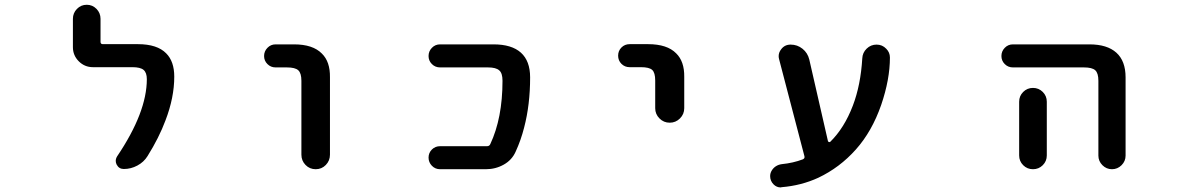

<svg xmlns="http://www.w3.org/2000/svg" viewBox="-20 -736 5040 814"><path d="M504.9 -19.5Q484.4 -19.5 474.6 -38.1Q470.7 -45.9 470.7 -53.7Q470.7 -63.5 476.6 -73.2Q602.5 -259.8 602.5 -400.4Q602.5 -427.7 588.9 -439.5Q575.2 -451.2 541 -451.2H374Q338.9 -451.2 314 -476.1Q289.1 -501 289.1 -536.1V-656.2Q289.1 -680.7 306.2 -698.2Q323.2 -715.8 347.7 -715.8Q372.1 -715.8 389.2 -698.2Q406.2 -680.7 406.2 -656.2V-558.6Q406.2 -548.8 416 -548.8H564.5Q646.5 -548.8 684.6 -509.8Q718.8 -475.6 718.8 -411.1Q718.8 -322.3 681.6 -225.6Q654.3 -152.3 605.5 -74.2Q589.8 -48.8 562.5 -34.2Q535.2 -19.5 504.9 -19.5Z M1257.8 -80.1V-393.6Q1257.8 -425.8 1244.6 -438Q1231.4 -450.2 1196.3 -450.2H1148.4Q1127.9 -450.2 1113.8 -464.4Q1099.6 -478.5 1099.6 -498.5Q1099.6 -518.6 1113.8 -533.2Q1127.9 -547.9 1148.4 -547.9H1226.6Q1306.6 -547.9 1344.7 -508.8Q1379.9 -474.6 1378.9 -408.2V-80.1Q1378.9 -54.7 1361.3 -36.6Q1343.8 -18.6 1318.4 -18.6Q1293 -18.6 1275.4 -36.6Q1257.8 -54.7 1257.8 -80.1Z M1845.7 -18.6Q1825.2 -18.6 1811 -33.2Q1796.9 -47.9 1796.9 -67.9Q1796.9 -87.9 1811 -102.1Q1825.2 -116.2 1845.7 -116.2H2044.9Q2054.7 -116.2 2058.6 -125Q2110.4 -235.4 2110.4 -393.6Q2110.4 -425.8 2096.7 -437.5Q2083 -450.2 2048.8 -450.2H1845.7Q1825.2 -450.2 1811 -464.4Q1796.9 -478.5 1796.9 -498.5Q1796.9 -518.6 1811 -533.2Q1825.2 -547.9 1845.7 -547.9H2072.3Q2149.4 -547.9 2188.5 -512.7Q2227.5 -477.5 2227.5 -408.2Q2227.5 -292 2202.1 -195.3Q2188.5 -141.6 2166 -92.8Q2150.4 -57.6 2115.7 -38.1Q2081.1 -18.6 2040 -18.6Z M2757.8 -277.3V-394.5Q2757.8 -427.7 2745.1 -439.5Q2732.4 -451.2 2697.3 -451.2H2649.4Q2628.9 -451.2 2614.7 -465.3Q2600.6 -479.5 2600.6 -500Q2600.6 -520.5 2614.7 -534.7Q2628.9 -548.8 2649.4 -548.8H2727.5Q2808.6 -548.8 2846.7 -509.8Q2881.8 -475.6 2880.9 -410.2V-277.3Q2880.9 -252 2862.8 -233.9Q2844.7 -215.8 2819.3 -215.8Q2793.9 -215.8 2775.9 -233.9Q2757.8 -252 2757.8 -277.3Z M3293.9 57.6Q3292 58.6 3290 58.6Q3272.5 58.6 3259.8 45.9Q3245.1 31.2 3245.1 10.7Q3245.1 -2 3252 -13.2Q3258.8 -24.4 3269.5 -31.2Q3280.3 -38.1 3293.9 -40Q3342.8 -44.9 3383.8 -60.5Q3392.6 -64.5 3390.6 -73.2L3283.2 -484.4Q3281.2 -491.2 3281.2 -498Q3281.2 -513.7 3292 -527.3Q3306.6 -546.9 3332 -546.9Q3360.4 -546.9 3382.3 -529.3Q3404.3 -511.7 3411.1 -483.4L3490.2 -137.7Q3491.2 -134.8 3494.6 -133.8Q3498 -132.8 3500 -134.8Q3559.6 -193.4 3595.7 -288.1Q3628.9 -375 3635.7 -488.3Q3636.7 -512.7 3654.3 -529.8Q3671.9 -546.9 3696.3 -546.9Q3720.7 -546.9 3737.3 -529.3Q3752.9 -513.7 3752.9 -492.2Q3752.9 -399.4 3715.8 -291Q3676.8 -178.7 3608.4 -102.1Q3540 -25.4 3449.2 17.6Q3377 50.8 3293.9 57.6Z M4636.7 -76.2V-393.6Q4636.7 -425.8 4623.5 -438Q4610.4 -450.2 4575.2 -450.2H4274.4Q4253.9 -450.2 4239.7 -464.4Q4225.6 -478.5 4225.6 -498.5Q4225.6 -518.6 4239.7 -533.2Q4253.9 -547.9 4274.4 -547.9H4598.6Q4673.8 -547.9 4712.9 -512.7Q4752 -477.5 4752 -408.2V-76.2Q4752 -52.7 4734.9 -35.6Q4717.8 -18.6 4694.3 -18.6Q4670.9 -18.6 4653.8 -35.6Q4636.7 -52.7 4636.7 -76.2ZM4300.8 -77.1V-304.7Q4300.8 -329.1 4317.9 -346.2Q4335 -363.3 4359.4 -363.3Q4383.8 -363.3 4400.9 -346.2Q4418 -329.1 4418 -304.7V-77.1Q4418 -52.7 4400.9 -35.6Q4383.8 -18.6 4359.4 -18.6Q4335 -18.6 4317.9 -35.6Q4300.8 -52.7 4300.8 -77.1Z"/></svg>

Font: Rounded-X Mgen+ 1mn medium
Style: Regular
Weight: 500
Designer: [Source Han Sans]
Ryoko NISHIZUKA  (kana & ideographs); Paul D. Hunt (Latin, Greek & Cyrillic); Wenlong ZHANG  (bopomofo
Version: Version 1.059.20150602